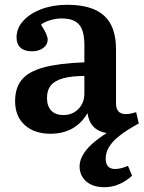

<svg xmlns="http://www.w3.org/2000/svg" viewBox="-20 -544 602 801"><path d="M416 237Q367 237 339.5 212.5Q312 188 312 150Q312 127 325.5 103Q339 79 364 56.5Q389 34 425 11Q391 6 370.5 -15Q350 -36 345 -72Q320 -29 281 -7.5Q242 14 191 14Q123 14 83 -22.5Q43 -59 43 -122Q43 -177 70.5 -211Q98 -245 161.5 -262.5Q225 -280 332 -284V-356Q332 -416 310 -441.5Q288 -467 238 -467Q213 -467 188.5 -459.5Q164 -452 151 -441Q166 -418 172.5 -403Q179 -388 179 -379Q179 -358 160.5 -344Q142 -330 113 -330Q82 -330 65.5 -345Q49 -360 49 -388Q49 -426 77 -457Q105 -488 153 -506Q201 -524 260 -524Q364 -524 414 -479Q464 -434 464 -338V-113Q464 -90 474.5 -79Q485 -68 505 -68Q515 -68 525 -70Q535 -72 548 -76L559 -29Q537 -17 513 -2Q489 13 468 31Q447 49 434 71Q421 93 421 117Q421 140 431 150.5Q441 161 460 161Q474 161 488 157Q502 153 514 148L531 189Q509 210 479 223.5Q449 237 416 237ZM244 -64Q270 -64 289.5 -75.5Q309 -87 320.5 -107Q332 -127 332 -153V-227Q279 -227 244 -217.5Q209 -208 192.5 -188Q176 -168 176 -136Q176 -101 194 -82.5Q212 -64 244 -64Z"/></svg>

Font: Literata 18pt SemiBold
Style: Regular
Weight: 600
Designer: Latin by Veronika Burian and Jose Scaglione. Greek by Irene Vlachou. Cyrillic by Vera Evstafieva.
Foundry: TypeTogether
Version: Version 3.103;gftools[0.9.29]